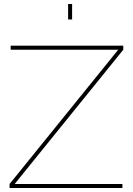

<svg xmlns="http://www.w3.org/2000/svg" viewBox="-20 -938 664 958"><path d="M319.8 -840.8V-918H339.8V-840.8ZM27.8 -20 569.8 -689.9H33.2V-710H595.2V-689.9L53.2 -20H590.8V0H27.8Z"/></svg>

Font: Rawline Thin
Style: Regular
Weight: 250
Designer: Matt McInerney, Pablo Impallari, Rodrigo Fuenzalida
Foundry: Matt McInerney, Pablo Impallari, Rodrigo Fuenzalida
Version: Version 4.020;PS 004.020;hotconv 1.0.88;makeotf.lib2.5.64775